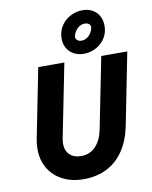

<svg xmlns="http://www.w3.org/2000/svg" viewBox="-107 -1095 932 1181"><g transform="rotate(-10 359.5 -504.5)"><path d="M70.3 -223.1Q70.3 -254.9 76.7 -286.6L162.6 -719.7H325.7L233.9 -259.3Q231 -243.2 231 -228.5Q231 -185.1 257.3 -159.9Q283.7 -134.8 328.6 -134.8Q382.3 -134.8 418.5 -172.4Q454.6 -210 467.3 -273.4L556.2 -719.7H718.8L629.4 -268.6Q611.8 -181.6 570.6 -119.6Q529.3 -57.6 465.8 -24.9Q402.3 7.8 320.3 7.8Q246.1 7.8 189.5 -21Q132.8 -49.8 101.6 -102.1Q70.3 -154.3 70.3 -223.1ZM334.5 -867.2Q334.5 -882.3 337.4 -897.5Q344.2 -931.6 366.5 -959Q388.7 -986.3 421.6 -1001.7Q454.6 -1017.1 491.7 -1017.1Q526.9 -1017.1 553.5 -1002Q580.1 -986.8 594.2 -960.2Q608.4 -933.6 608.4 -900.4Q608.4 -885.7 605.5 -869.6Q599.1 -835.9 577.1 -809.1Q555.2 -782.2 522.7 -766.8Q490.2 -751.5 453.6 -751.5Q419.9 -751.5 392.6 -765.9Q365.2 -780.3 349.9 -806.4Q334.5 -832.5 334.5 -867.2ZM524.9 -898.4Q525.9 -903.3 525.9 -905.8Q525.9 -918 516.4 -925.8Q506.8 -933.6 489.3 -933.6Q465.3 -933.6 445.6 -915.3Q425.8 -897 418 -868.7Q417.5 -866.7 417.5 -862.8Q417.5 -850.1 427.7 -841.8Q438 -833.5 453.6 -833.5Q478 -833.5 498.3 -852.1Q518.6 -870.6 524.9 -898.4Z"/></g></svg>

Font: Reddit Sans Fudge ExBold Italic
Style: Regular
Weight: 800
Italic angle: -11.25°
Designer: Stephen Hutchings
Version: Version 1.013